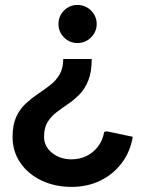

<svg xmlns="http://www.w3.org/2000/svg" viewBox="-20 -529 580 764"><path d="M345 -294.3Q345 -242.7 331.3 -208.7Q317.7 -174.7 296 -152.8Q274.3 -131 250.2 -114.7Q226 -98.3 204.3 -81.8Q182.7 -65.3 169 -42.7Q155.3 -20 155.3 15.7Q155.3 53.7 187.2 79.3Q219 105 264.3 105Q296.7 105 324 91.8Q351.3 78.7 370 54Q388.7 29.3 394.7 -4.3L405.7 -6.3L508.3 15.3Q498.3 75.7 463.8 120.7Q429.3 165.7 378.3 190.2Q327.3 214.7 265 214.7Q198.7 214.7 145.3 189.3Q92 164 61 118.8Q30 73.7 30 15.3Q30 -32 44.5 -63.7Q59 -95.3 82.2 -116.7Q105.3 -138 130.8 -155.2Q156.3 -172.3 179.5 -190.2Q202.7 -208 217.2 -232.8Q231.7 -257.7 231.7 -294.3ZM288 -509.3Q319.7 -509.3 342.2 -487.2Q364.7 -465 364.7 -433.3Q364.7 -402.3 342.2 -380Q319.7 -357.7 288 -357.7Q257 -357.7 234.8 -380Q212.7 -402.3 212.7 -433.3Q212.7 -465 234.8 -487.2Q257 -509.3 288 -509.3Z"/></svg>

Font: Fustat
Style: Regular
Weight: 400
Designer: Mohamed Gaber, Khaled Hosny, Laura Garcia Mut
Foundry: Kief Type Foundry, Alif Type Foundry, Hard Type Foundry
Version: Version 1.007